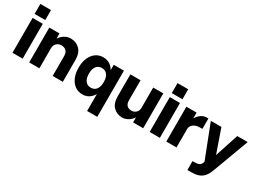

<svg xmlns="http://www.w3.org/2000/svg" viewBox="-35 -1455 3219 2386"><g transform="rotate(30 1575.0 -262.5)"><path d="M43.2 -698.9V-555.6H196.2V-698.9ZM46.6 -500V0H193V-500Z M623.2 -282.2V0H769V-313Q769 -411.6 717.4 -464.1Q665.9 -516.5 585.8 -516.5Q540.6 -516.5 497.1 -489.9Q453.6 -463.3 425.3 -413.8Q397 -364.3 396.8 -294.8L432.8 -289.2Q432.8 -317.2 445.2 -338.6Q457.6 -360.1 478.9 -372.3Q500.1 -384.5 527.2 -384.5Q571.1 -384.5 597.1 -360Q623.2 -335.5 623.2 -282.2ZM286.5 -500V0H432.8V-500Z M1357.3 -500V163H1211.5V-500ZM1251.3 -252Q1251.3 -172 1227 -111.9Q1202.7 -51.9 1158.9 -18.7Q1115.1 14.5 1056 14.5Q994.5 14.5 948.2 -18.7Q901.9 -51.9 876.1 -111.9Q850.3 -172 850.3 -252Q850.3 -331.7 876.1 -391.2Q901.9 -450.8 948.2 -483.6Q994.5 -516.5 1056 -516.5Q1115.1 -516.5 1158.9 -483.6Q1202.7 -450.8 1227 -391.2Q1251.3 -331.7 1251.3 -252ZM998.5 -252Q998.5 -184.3 1026.7 -147.1Q1054.9 -110 1104.8 -110Q1155.5 -110 1183.5 -147.1Q1211.5 -184.3 1211.5 -252Q1211.5 -318.5 1183.5 -355.3Q1155.5 -392 1104.8 -392Q1054.9 -392 1026.7 -355.3Q998.5 -318.5 998.5 -252Z M1596 -213.3V-500H1449.6V-183Q1449.6 -86.5 1500.1 -35Q1550.6 16.5 1627.9 16.5Q1672 16.5 1714.8 -9.9Q1757.5 -36.3 1785.2 -85.2Q1812.9 -134.2 1812.9 -201.8L1777.3 -207.8Q1777.3 -180.9 1765.3 -160.2Q1753.3 -139.4 1732.7 -127.5Q1712 -115.5 1686.2 -115.5Q1645.1 -115.5 1620.5 -138.6Q1596 -161.7 1596 -213.3ZM1922.2 0V-500H1777.3V0Z M2011.7 -698.9V-555.6H2164.7V-698.9ZM2015.1 -500V0H2161.5V-500Z M2563.6 -360.7V-510H2536.6Q2495.1 -510 2455.4 -480.7Q2415.6 -451.3 2389.8 -397Q2364 -342.7 2364 -267.5L2400 -261.8Q2400 -290.8 2415.8 -313.1Q2431.6 -335.4 2461 -348.1Q2490.3 -360.7 2531.1 -360.7ZM2253.6 -500V0H2400V-500Z M2657.3 47.5V174.3H2721.6Q2778.1 174.3 2819.6 158.8Q2861.1 143.3 2890.6 108.6Q2920.2 73.9 2941.6 15.5L3133.1 -500H2983L2873.1 -163.7L2756.1 -500H2604.1L2790.5 -20.8L2781.3 2.8Q2770.8 28 2747.8 37.7Q2724.9 47.5 2679.4 47.5Z"/></g></svg>

Font: Overused Grotesk Light
Style: Regular
Weight: 300
Designer: RandomMaerks
Version: Version 0.005